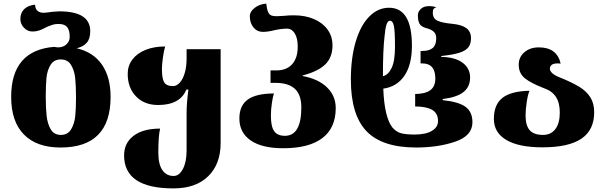

<svg xmlns="http://www.w3.org/2000/svg" viewBox="-20 -809 3361 1066"><path d="M42 -271Q42 -530 282 -549Q292 -546 303 -546Q331 -546 349 -563Q367 -580 367 -603Q367 -642 352.5 -659Q338 -676 305 -676Q287 -676 273.5 -672Q260 -668 248.5 -663Q237 -658 233 -656Q213 -645 196.5 -639.5Q180 -634 160 -634Q133 -634 113 -655Q93 -676 93 -704Q93 -737 114 -758Q135 -779 175 -783Q175 -761 187.5 -749.5Q200 -738 223 -738Q231 -738 246 -740Q261 -742 266 -743Q273 -743 285 -744.5Q297 -746 309 -746Q481 -746 481 -636Q481 -594 462 -572Q443 -550 406 -541Q499 -519 546.5 -449.5Q594 -380 594 -271Q594 10 316 10Q184 10 113 -62Q42 -134 42 -271ZM402 -265Q402 -332 397.5 -375Q393 -418 374.5 -448.5Q356 -479 317 -479Q279 -479 260.5 -448.5Q242 -418 238 -376.5Q234 -335 234 -271Q234 -208 239 -164.5Q244 -121 262 -90.5Q280 -60 318 -60Q356 -60 374.5 -90.5Q393 -121 397.5 -162.5Q402 -204 402 -265Z M669 54Q669 -15 721.5 -55Q774 -95 869 -95Q859 -55 859 38Q859 103 881.5 135.5Q904 168 944 168Q975 168 995.5 129Q1016 90 1016 26V-184Q1016 -234 1026 -312H1015Q980 -226 858 -226Q781 -226 735 -274Q689 -322 689 -399Q689 -444 715 -478.5Q741 -513 788 -532Q835 -551 897 -551Q890 -528 884.5 -489.5Q879 -451 879 -425Q879 -373 891.5 -352Q904 -331 941 -331Q960 -331 977.5 -349.5Q995 -368 1005.5 -403Q1016 -438 1016 -485V-536H1205V-15Q1205 102 1136 169.5Q1067 237 943 237Q669 237 669 54Z M1309 -151Q1309 -223 1356 -256.5Q1403 -290 1501 -290Q1496 -278 1490 -240Q1484 -202 1484 -167Q1484 -107 1502 -81Q1520 -55 1562 -55Q1653 -55 1653 -213Q1653 -282 1617.5 -315.5Q1582 -349 1508 -349H1482V-418H1514Q1571 -418 1602 -452.5Q1633 -487 1633 -550Q1633 -597 1616.5 -623.5Q1600 -650 1574 -650Q1544 -650 1507 -642Q1468 -632 1440 -632Q1408 -632 1387.5 -656.5Q1367 -681 1367 -720Q1367 -744 1393.5 -765Q1420 -786 1458 -789Q1462 -757 1468.5 -742.5Q1475 -728 1485.5 -723.5Q1496 -719 1515 -719Q1527 -719 1555 -721Q1582 -724 1611 -724Q1675 -724 1723.5 -703Q1772 -682 1799 -644.5Q1826 -607 1826 -557Q1826 -490 1785.5 -451Q1745 -412 1660 -390V-387Q1747 -371 1795.5 -324Q1844 -277 1844 -209Q1844 -99 1770 -42.5Q1696 14 1553 14Q1434 14 1371.5 -29.5Q1309 -73 1309 -151Z M1928 -367Q1928 -487 1955 -578Q1982 -669 2031 -718Q2079 -766 2140 -766Q2267 -766 2267 -555Q2267 -449 2225 -388Q2183 -327 2108 -317Q2114 -159 2158 -102Q2181 -75 2209.5 -68.5Q2238 -62 2281 -62Q2344 -62 2378 -82.5Q2412 -103 2412 -137Q2412 -180 2379.5 -199Q2347 -218 2282 -218H2285V-287H2281Q2339 -287 2368 -307.5Q2397 -328 2397 -373Q2397 -457 2324 -457H2315V-526H2323Q2364 -526 2383 -543Q2402 -560 2402 -597Q2402 -620 2388 -633Q2374 -646 2346 -653Q2318 -661 2309 -677.5Q2300 -694 2300 -724Q2300 -744 2316.5 -759.5Q2333 -775 2361 -775Q2388 -775 2402 -768Q2392 -765 2387.5 -759.5Q2383 -754 2383 -738Q2383 -706 2409 -694Q2435 -682 2489 -677Q2543 -672 2569 -653Q2595 -634 2595 -597Q2595 -565 2580 -546Q2565 -527 2530 -516Q2495 -505 2430 -498V-493Q2506 -492 2548 -461Q2590 -430 2590 -379Q2590 -327 2553.5 -298Q2517 -269 2438 -259V-253Q2526 -244 2564.5 -216Q2603 -188 2603 -130Q2603 -55 2507.5 -22.5Q2412 10 2291 10Q2101 10 2014.5 -81Q1928 -172 1928 -367ZM2173 -550Q2173 -635 2167 -664.5Q2161 -694 2145 -694Q2133 -694 2126 -673Q2119 -652 2115 -607Q2106 -531 2106 -386Q2136 -393 2154.5 -432Q2173 -471 2173 -550Z M2722 -149Q2722 -228 2769.5 -265.5Q2817 -303 2920 -305Q2911 -286 2904.5 -243Q2898 -200 2898 -168Q2898 -112 2921 -86Q2944 -60 2995 -60Q3039 -60 3063.5 -92.5Q3088 -125 3088 -184Q3088 -238 3066.5 -271Q3045 -304 3001 -319Q2928 -347 2894 -374.5Q2860 -402 2860 -450Q2860 -492 2891.5 -519Q2923 -546 2972 -546Q3072 -546 3093 -456Q3087 -457 3076 -457Q3033 -457 3033 -427Q3033 -415 3046.5 -402.5Q3060 -390 3086 -380Q3155 -352 3195.5 -327.5Q3236 -303 3257.5 -269Q3279 -235 3279 -186Q3279 -87 3208 -39Q3137 9 2992 9Q2860 9 2791 -32Q2722 -73 2722 -149Z"/></svg>

Font: Noto Serif Georgian Black
Style: Regular
Weight: 900
Designer: Monotype Design team
Foundry: Monotype Imaging Inc.
Version: Version 1.000